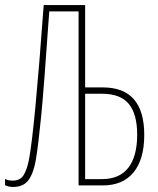

<svg xmlns="http://www.w3.org/2000/svg" viewBox="-29 -734 627 760"><path d="M-9 -1V-26Q3 -19 21 -19Q52 -19 65.5 -42.5Q79 -66 86 -104Q108 -221 144 -714H308V-388H378Q542 -388 542 -200Q542 -103 499.5 -51.5Q457 0 378 0H282V-689H166Q145 -387 134 -274.5Q123 -162 113 -102Q104 -49 84 -21.5Q64 6 23 6Q5 6 -9 -1ZM374 -25Q444 -25 479 -70Q514 -115 514 -201Q514 -282 481 -322.5Q448 -363 374 -363H308V-25Z"/></svg>

Font: Noto Sans Display Thin Cond
Style: Regular
Weight: 250
Width: 3
Designer: Monotype Design team
Foundry: Monotype Imaging Inc.
Version: Version 1.000